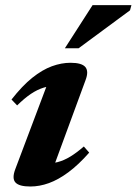

<svg xmlns="http://www.w3.org/2000/svg" viewBox="-20 -700 522 734"><path d="M38.5 -53.5 169.5 -401 198 -371.5Q171.5 -372.5 147 -365Q122.5 -357.5 98 -341Q73.5 -324.5 45.5 -297L24 -319.5Q65 -372 103.5 -402.8Q142 -433.5 178.5 -446.8Q215 -460 249.5 -460Q292.5 -460 306.2 -443.8Q320 -427.5 307 -393.5L176 -37.5L148.5 -75Q175.5 -74 200 -80.2Q224.5 -86.5 249 -101.5Q273.5 -116.5 300.5 -140L321 -116.5Q280 -70 241.5 -41.5Q203 -13 167 0Q131 13 96 13Q53 13 39 -2.5Q25 -18 38.5 -53.5ZM228 -515.5 334 -680.5H482.5L477 -660.5L280.5 -515.5Z"/></svg>

Font: Newsreader 16pt 16pt
Style: Bold Italic
Weight: 700
Italic angle: -17°
Version: Version 1.003